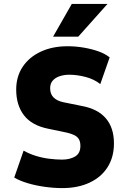

<svg xmlns="http://www.w3.org/2000/svg" viewBox="-20 -953 645 984"><path d="M300 11Q256 11 209.5 4.5Q163 -2 122.5 -14Q82 -26 53 -43L101 -181Q129 -165 162.5 -154.5Q196 -144 232 -139.5Q268 -135 298 -135Q338 -135 365 -151Q392 -167 392 -205Q392 -227 384 -240Q376 -253 360.5 -260.5Q345 -268 324 -273L228 -293Q143 -310 103 -362Q63 -414 63 -494Q63 -561 96.5 -611Q130 -661 189.5 -688.5Q249 -716 326 -716Q368 -716 409 -709Q450 -702 484 -690Q518 -678 542 -659L494 -522Q463 -547 419 -558.5Q375 -570 336 -570Q307 -570 284.5 -562Q262 -554 249.5 -539Q237 -524 237 -501Q237 -471 254.5 -453.5Q272 -436 305 -429L399 -410Q481 -395 522.5 -346.5Q564 -298 564 -218Q564 -148 531.5 -96.5Q499 -45 439 -17Q379 11 300 11ZM252 -765 348 -933H531L381 -765Z"/></svg>

Font: Nunito Sans 7pt Condensed Black
Style: Regular
Weight: 900
Width: 3
Designer: Vernon Adams
Foundry: Vernon Adams
Version: Version 3.101;gftools[0.9.27]